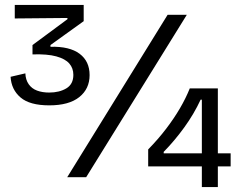

<svg xmlns="http://www.w3.org/2000/svg" viewBox="-20 -720 1009 780"><path d="M180 -292Q101 -292 63.5 -324Q26 -356 23 -408L83 -422Q84 -396 96.5 -378Q109 -360 130.5 -352Q152 -344 180 -344Q221 -344 249.5 -361Q278 -378 278 -416Q278 -443 261.5 -462Q245 -481 208.5 -491Q172 -501 112 -499V-537L254 -642V-647L40 -645V-700H320V-634L185 -537V-530Q263 -532 303.5 -501.5Q344 -471 344 -415Q344 -359 302 -325.5Q260 -292 180 -292ZM253 0 661 -660H739L330 0ZM582 -44V-113Q623 -155 655 -197Q687 -239 711 -280Q735 -321 751 -361H865V40H800V-315H795Q768 -257 729 -203Q690 -149 645 -103V-97H917V-44Z"/></svg>

Font: Bricolage Grotesque Light
Style: Regular
Weight: 300
Designer: Mathieu Triay
Foundry: Atelier Triay
Version: Version 1.000;gftools[0.9.30]